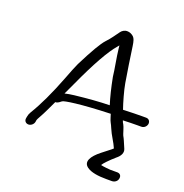

<svg xmlns="http://www.w3.org/2000/svg" viewBox="-140 -785 998 1043"><g transform="rotate(20 359.5 -263.0)"><path d="M119.4 -27.5 120.9 -37.5C121.1 -38.7 125 -48.4 133.4 -62.5C146.3 -84.4 169.2 -133.7 183.5 -164.1C197.9 -163.3 210.7 -176.4 215.4 -179.7L216.1 -180.2L216.8 -180.7C226.2 -187.9 314 -201.9 488.4 -207.6C490.2 -202.2 492.4 -195.3 494.2 -188.9C502.4 -160.9 506.5 -162.6 518.2 -133.5C531.4 -100.5 556.1 -67.5 568.8 -36.3C566.9 -34.6 563.3 -31.4 559.7 -28.3C550 -20.5 533.5 -8 511.5 9.4C461.8 48.3 440.5 86 473.9 110.4C497.9 128 539.6 134 586.4 134H618.4C634.4 134 650 123.9 652.7 106.5C653.9 99.3 653.2 91.5 648 85.9C643.3 80.6 636.3 79 629.6 79H589.6C583.9 79 551.2 76 534.5 72C534.5 72 535.1 70.9 535.7 69.7C538.2 65.2 545.1 56.1 556.6 44.5L576.2 25.1C579.9 21.4 587.6 14.4 597.9 5.5C619.9 -11.6 631.5 -33.3 622.6 -53.9L615.3 -70.9C608.6 -86.3 601.6 -104.3 592.8 -119.5C589.7 -124.8 578.8 -166.1 571.8 -177C567.8 -182.5 565.1 -188.6 562.4 -196.6C593.2 -197.8 620.3 -198.5 644.5 -198.5H668.5C686.2 -198.5 698 -213.2 699.8 -226C701.5 -238.9 694 -253.5 676.2 -253.5H653.2C625.6 -253.5 593.5 -252.7 543.5 -250.9C531.3 -285.3 511.8 -353 505.5 -391.1C493.5 -464.3 485 -518 474.6 -592.7C470.8 -619.4 466.5 -637.4 453.6 -647.4C444.5 -654.7 433.4 -660 419.7 -660C403.4 -660 390.7 -651 383.4 -641C360.1 -609.9 355 -599 325.2 -566.7C306.8 -546.7 274.3 -492.5 228 -400C216.9 -375.6 204 -343.9 189.6 -305.2C151 -205.2 113.3 -125.3 77.1 -66.4C71.2 -56.9 67.4 -46.7 65.7 -36.1L64.2 -26.5C61.9 -12 72.5 0 87.5 0C102.5 0 117 -12.5 119.4 -27.5ZM246.3 -293.2C307.8 -428.3 359 -518.8 397.3 -562.7C400.4 -566.3 403.2 -569.7 405.7 -572.8C406.1 -568.9 406.9 -561.6 407.5 -555.4C412.2 -508.7 426.4 -441.1 430.5 -400.6L430.6 -400.2L430.6 -399.8C442 -340.9 454.2 -290.9 467.5 -249.3C411.5 -248.2 344 -243.2 267.5 -234.4C247.2 -232 230.4 -229.2 214.6 -225.3C222.3 -241.4 233.5 -265.2 246.3 -293.2Z"/></g></svg>

Font: MewTooHand
Style: BdWideIta
Weight: 400
Designer: Mew Too, Robert Jablonski
Version: Version 0.77